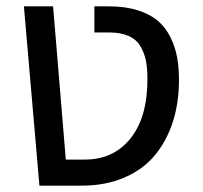

<svg xmlns="http://www.w3.org/2000/svg" viewBox="-20 -584 638 604"><path d="M104 0 55.2 -564H147L187 -82H247.1Q336.9 -82 390.4 -148.4Q443.8 -214.8 443.8 -335Q443.8 -368.7 439 -393.1Q434.1 -417.5 421.6 -438.7Q409.2 -460 384.5 -470.9Q359.9 -481.9 323.2 -481.9H276.9V-564H323.2Q374.5 -564 413.6 -551.5Q452.6 -539.1 476.8 -518.3Q501 -497.6 516.1 -467Q531.2 -436.5 537.1 -404.1Q543 -371.6 543 -332Q543 -261.7 524.2 -202.1Q505.4 -142.6 468.5 -97.2Q431.6 -51.8 372.3 -25.9Q313 0 236.8 0Z"/></svg>

Font: FiraGO
Style: Regular
Weight: 400
Designer: bBox Type
Foundry: bBox Type GmbH
Version: Version 1.001;PS 001.001;hotconv 1.0.88;makeotf.lib2.5.64775